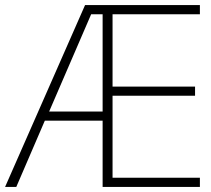

<svg xmlns="http://www.w3.org/2000/svg" viewBox="-21 -734 828 754"><path d="M764 0H382V-260H155L43 0H-1L313 -714H764V-678H421V-394H745V-358H421V-36H764ZM172 -296H382V-678H337Z"/></svg>

Font: Noto Sans Devanagari ExtraLight
Style: Regular
Weight: 200
Designer: Jelle Bosma - Monotype Design Team
Foundry: Monotype Imaging Inc.
Version: Version 2.004; ttfautohint (v1.8.4.7-5d5b)